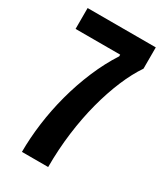

<svg xmlns="http://www.w3.org/2000/svg" viewBox="-168 -733 695 805"><g transform="rotate(30 179.0 -330.0)"><path d="M75 0Q75 -66 84.5 -138.5Q94 -211 113.5 -284Q133 -357 162 -425.5Q191 -494 228 -551V-559H12V-660H342V-557Q312 -513 286.5 -452.5Q261 -392 242 -320Q223 -248 212.5 -167Q202 -86 202 0Z"/></g></svg>

Font: Bricolage Grotesque 36pt Condensed SemiBold
Style: Regular
Weight: 600
Width: 3
Designer: Mathieu Triay
Foundry: Atelier Triay
Version: Version 1.001;gftools[0.9.33.dev8+g029e19f]